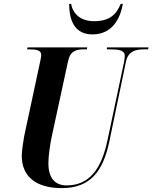

<svg xmlns="http://www.w3.org/2000/svg" viewBox="-20 -958 784 988"><path d="M456 -781C549 -781 597 -850 612 -938H601C580 -887 548 -849 464 -849C392 -849 354 -890 346 -938H336C336 -841 372 -781 456 -781ZM298 10C446 10 510 -78 542 -227L628 -640C640 -697 680 -704 723 -704H742L744 -714H531L529 -704H545C590 -704 622 -700 622 -671C622 -664 621 -650 618 -637L533 -236C502 -89 440 -4 323 -4C264 -4 229 -40 229 -119C229 -157 239 -221 246 -254L330 -642C341 -696 372 -704 411 -704H427L429 -714H122L119 -704H133C169 -704 192 -699 192 -675C192 -665 189 -651 184 -629L104 -255C99 -226 92 -181 92 -156C92 -50 165 10 298 10Z"/></svg>

Font: Noto Serif Display Condensed
Style: Bold Italic
Weight: 700
Width: 3
Italic angle: -12°
Designer: Monotype Design Team
Foundry: Monotype Imaging Inc.
Version: Version 2.009